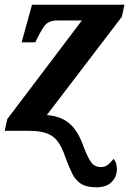

<svg xmlns="http://www.w3.org/2000/svg" viewBox="-20 -556 549 816"><path d="M390 240Q347 240 323.5 224.5Q300 209 286 180Q272 151 257 110Q243 68 224.5 44Q206 20 177 10Q148 0 103 0H0L11 -50L328 -469H222Q185 -469 167.5 -444Q150 -419 130 -376H72L116 -536H509L498 -485L179 -67Q240 -62 276 -30.5Q312 1 336 69Q352 112 367 133Q382 154 408 154Q424 154 435.5 146.5Q447 139 463 119Q472 131 474.5 143Q477 155 477 166Q475 198 453 219Q431 240 390 240Z"/></svg>

Font: Noto Serif SemiCondensed
Style: Bold Italic
Weight: 700
Width: 4
Italic angle: -12°
Designer: Monotype Design Team
Foundry: Monotype Imaging Inc.
Version: Version 2.014